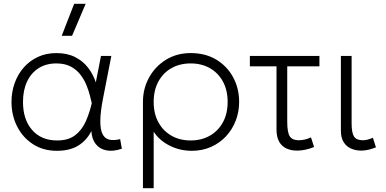

<svg xmlns="http://www.w3.org/2000/svg" viewBox="-20 -772 2012 1002"><path d="M277 15Q205 15 151.8 -19.8Q98.5 -54.5 69.2 -112.5Q40 -170.5 40 -240Q40 -292 56.5 -338.2Q73 -384.5 104 -419.8Q135 -455 178 -475Q221 -495 274 -495Q331 -495 372.2 -474Q413.5 -453 440 -418.2Q466.5 -383.5 480 -342L507 -480H561L518 -260Q504 -189 503.5 -143.2Q503 -97.5 514.5 -73.5Q526 -49.5 549.5 -43.5Q573 -37.5 607 -46L616 4Q571 19.5 535.8 12.8Q500.5 6 479.8 -20Q459 -46 457 -88Q431.5 -38.5 387.8 -11.8Q344 15 277 15ZM278 -39Q336.5 -39 371.8 -66Q407 -93 427 -137.2Q447 -181.5 459 -234Q455 -249.5 448.8 -274.8Q442.5 -300 430.8 -328.8Q419 -357.5 399.2 -383Q379.5 -408.5 349 -424.8Q318.5 -441 274 -441Q221 -441 182 -416.5Q143 -392 121.5 -346.8Q100 -301.5 100 -240Q100 -148 147.8 -93.5Q195.5 -39 278 -39ZM302 -585 367 -752H427L356 -585Z M726 210V-240Q726 -309.5 758 -367.5Q790 -425.5 846.2 -460.2Q902.5 -495 975 -495Q1052 -495 1108.8 -460.8Q1165.5 -426.5 1196.8 -368.5Q1228 -310.5 1228 -240Q1228 -188 1210 -141.8Q1192 -95.5 1159 -60.2Q1126 -25 1080.8 -5Q1035.5 15 981 15Q918 15 864.2 -12.5Q810.5 -40 782 -85V210ZM975 -39Q1031.5 -39 1075 -63.8Q1118.5 -88.5 1143.2 -133.5Q1168 -178.5 1168 -240Q1168 -301.5 1143.2 -346.8Q1118.5 -392 1075 -416.5Q1031.5 -441 975 -441Q918.5 -441 875 -416.5Q831.5 -392 806.8 -346.8Q782 -301.5 782 -240Q782 -178.5 806.8 -133.5Q831.5 -88.5 875 -63.8Q918.5 -39 975 -39Z M1530 14Q1499.5 14 1475.2 3Q1451 -8 1437 -32.2Q1423 -56.5 1423 -96V-426H1284V-480H1647V-426H1479V-136Q1479 -80.5 1492.5 -60.2Q1506 -40 1539 -40Q1555 -40 1570.8 -43.8Q1586.5 -47.5 1603 -55L1619 -5Q1598 4 1575 9Q1552 14 1530 14Z M1866 14Q1835.5 14 1811.2 3Q1787 -8 1773 -31Q1759 -54 1759 -90V-480H1815V-128Q1815 -78.5 1827.8 -59.2Q1840.5 -40 1874 -40Q1885.5 -40 1898.8 -43.5Q1912 -47 1926 -53L1942 -3Q1923.5 4.5 1903.8 9.2Q1884 14 1866 14Z"/></svg>

Font: Geologica Thin Roman Thin
Style: Regular
Weight: 250
Version: Version 1.010;gftools[0.9.28]